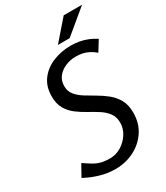

<svg xmlns="http://www.w3.org/2000/svg" viewBox="-222 -999 956 1104"><g transform="rotate(-30 256.5 -447.5)"><path d="M338 -734Q367 -734 394.5 -729Q422 -724 448 -713.5Q474 -703 498 -687L456 -619Q436 -636 416.5 -646Q397 -656 376.5 -660.5Q356 -665 331 -665Q296 -665 263.5 -651.5Q231 -638 210.5 -612.5Q190 -587 190 -550Q190 -516 209.5 -492Q229 -468 259.5 -449Q290 -430 324 -410.5Q358 -391 388.5 -366.5Q419 -342 438.5 -307Q458 -272 458 -221Q458 -151 423.5 -99Q389 -47 332 -18.5Q275 10 207 10Q158 10 108 -4.5Q58 -19 12 -44L54 -119Q83 -99 105.5 -85.5Q128 -72 152.5 -65.5Q177 -59 211 -59Q251 -59 285.5 -80Q320 -101 342 -135Q364 -169 364 -208Q364 -246 345 -272Q326 -298 295.5 -317.5Q265 -337 231 -355.5Q197 -374 166.5 -397Q136 -420 117 -453Q98 -486 98 -535Q98 -601 132 -645.5Q166 -690 221 -712Q276 -734 338 -734ZM391 -905H513L355 -774H277Z"/></g></svg>

Font: Rosario
Style: Italic
Weight: 400
Italic angle: -8.05°
Designer: Hector Gatti
Foundry: Omnibus Type
Version: Version 1.201